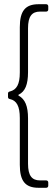

<svg xmlns="http://www.w3.org/2000/svg" viewBox="-20 -782 267 911"><path d="M163 109H199C205 109 209 105 209 99V84C209 78 205 74 199 74H170C131 74 113 51 113 -5V-220C113 -279 99 -311 69 -328C66 -330 66 -332 69 -333C99 -348 113 -380 113 -440V-648C113 -704 131 -727 170 -727H199C205 -727 209 -731 209 -737V-752C209 -758 205 -762 199 -762H163C100 -762 74 -730 74 -653V-438C74 -382 59 -356 27 -348C21 -347 18 -344 18 -338V-322C18 -316 21 -313 27 -312C59 -305 74 -278 74 -222V0C74 77 100 109 163 109Z"/></svg>

Font: Barlow Condensed ExtraLight
Style: Regular
Weight: 275
Width: 3
Designer: Jeremy Tribby
Foundry: Tribby Type
Version: Version 1.422;hotconv 1.0.109;makeotfexe 2.5.65596